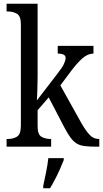

<svg xmlns="http://www.w3.org/2000/svg" viewBox="-20 -780 548 1021"><path d="M15 0V-41H23Q50 -41 70.5 -53.5Q91 -66 91 -113V-651Q91 -695 70 -707Q49 -719 23 -719H15V-760H180V-375Q180 -361 179.5 -340.5Q179 -320 178.5 -298.5Q178 -277 177 -262Q176 -247 176 -246L283 -385Q311 -420 320 -440Q329 -460 329 -472Q329 -495 287 -495V-536H477V-495Q447 -495 418.5 -470Q390 -445 357 -401L301 -326L413 -125Q436 -85 456.5 -63Q477 -41 505 -41H508V0H496Q457 0 431.5 -3Q406 -6 388.5 -16.5Q371 -27 356 -47Q341 -67 323 -101L239 -262L180 -194V-108Q180 -64 201 -52.5Q222 -41 248 -41H252V0ZM210 208Q217 174 225 136Q233 98 237 61H319V71Q311 92 299 119Q287 146 273 173Q259 200 246 221H210Z"/></svg>

Font: Noto Serif Georgian Condensed
Style: Regular
Weight: 400
Width: 3
Designer: Monotype Design Team, Akaki Razmadze
Foundry: Google LLC
Version: Version 2.003; ttfautohint (v1.8.4.7-5d5b)